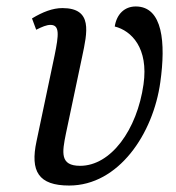

<svg xmlns="http://www.w3.org/2000/svg" viewBox="-20 -564 546 594"><path d="M194 10C347 10 454 -150 476 -310C493 -431 484 -544 400 -544C366 -544 341 -521 335 -482C387 -469 440 -415 424 -303C404 -162 323 -51 228 -51C165 -51 172 -92 184 -151L234 -388C250 -464 268 -539 173 -539C143 -539 112 -527 79 -507L92 -472C110 -481 124 -487 136 -487C165 -487 162 -457 149 -393L93 -127C73 -34 99 10 194 10Z"/></svg>

Font: Noto Serif ExtraCondensed
Style: Italic
Weight: 400
Width: 2
Italic angle: -12°
Designer: Monotype Design Team
Foundry: Monotype Imaging Inc.
Version: Version 2.014